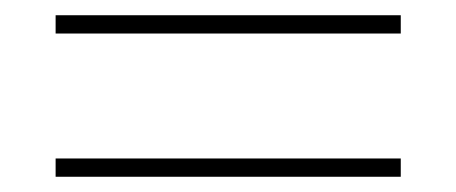

<svg xmlns="http://www.w3.org/2000/svg" viewBox="-20 -460 599 252"><path d="M53 -440H506V-416H53ZM53 -252H506V-228H53Z"/></svg>

Font: Taviraj Thin
Style: Regular
Weight: 250
Designer: Katatrad Team
Foundry: CadsonDemak
Version: Version 1.001